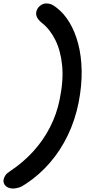

<svg xmlns="http://www.w3.org/2000/svg" viewBox="-81 -831 531 1111"><path d="M-6 260Q-21 260 -34.5 254Q-48 248 -55.5 235.5Q-63 223 -60 207Q-57 194 -49 182.5Q-41 171 -22 159Q53 109 111 45.5Q169 -18 208.5 -95Q248 -172 265 -259Q287 -367 278.5 -452.5Q270 -538 239 -600Q208 -662 162 -698Q140 -716 133 -731.5Q126 -747 129 -762Q133 -783 150 -797Q167 -811 187 -811Q203 -811 215.5 -806Q228 -801 247 -786Q289 -754 321 -701Q353 -648 371.5 -577.5Q390 -507 391.5 -421.5Q393 -336 374 -238Q354 -137 311.5 -48.5Q269 40 207.5 111Q146 182 70 232Q46 249 27.5 254.5Q9 260 -6 260Z"/></svg>

Font: Shantell Sans Medium
Style: Italic
Weight: 500
Italic angle: -11°
Designer: Stephen Nixon, Anya Danilova, Shantell Martin
Foundry: Arrow Type
Version: Version 1.011;[c5ecc13dd]